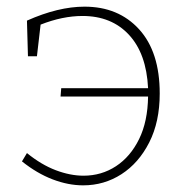

<svg xmlns="http://www.w3.org/2000/svg" viewBox="-20 -550 559 577"><path d="M46 -65 61 -90Q104 -55 147.5 -38.5Q191 -22 231 -22Q285 -22 328.5 -50.5Q372 -79 398 -132Q424 -185 425 -260H162L164 -285H425Q420 -389 367.5 -445.5Q315 -502 228 -502Q168 -502 102 -476L91 -381H64L61 -488Q155 -530 234 -530Q336 -530 398 -462Q460 -394 460 -269Q460 -184 428.5 -122Q397 -60 345 -26.5Q293 7 230 7Q185 7 138 -11Q91 -29 46 -65Z"/></svg>

Font: Bitter ExtraLight
Style: Regular
Weight: 200
Designer: Sol Matas, and Bitter project Authors
Foundry: Sol Matas
Version: Version 2.001